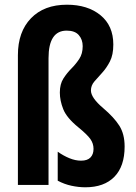

<svg xmlns="http://www.w3.org/2000/svg" viewBox="-20 -785 576 815"><path d="M461 -596Q461 -552 446.5 -524Q432 -496 413.5 -476Q395 -456 380.5 -439Q366 -422 366 -401Q366 -370 418 -326Q464 -287 486.5 -251.5Q509 -216 509 -163Q509 -79 465.5 -34.5Q422 10 342 10Q314 10 283.5 3.5Q253 -3 225 -18V-141Q249 -124 274.5 -113.5Q300 -103 324 -103Q351 -103 364 -116.5Q377 -130 377 -153Q377 -176 363.5 -195Q350 -214 312 -245Q263 -285 248.5 -321.5Q234 -358 234 -392Q234 -428 249 -451.5Q264 -475 283 -494Q302 -513 316.5 -535Q331 -557 331 -589Q331 -617 314.5 -636Q298 -655 263 -655Q186 -655 186 -538V0H56V-551Q56 -650 111.5 -707.5Q167 -765 264 -765Q352 -765 406.5 -720.5Q461 -676 461 -596Z"/></svg>

Font: Noto Sans Khmer UI ExtraCondensed
Style: Bold
Weight: 700
Width: 2
Designer: Danh Hong and the Monotype Design Team
Foundry: Monotype Imaging Inc.
Version: Version 2.002; ttfautohint (v1.8.4.7-5d5b)